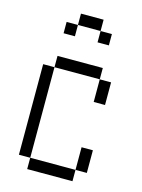

<svg xmlns="http://www.w3.org/2000/svg" viewBox="-129 -949 758 1024"><g transform="rotate(15 250.0 -437.5)"><path d="M312.5 -812.5H187.5V-875H312.5ZM62.5 -562.5H125V-62.5H62.5ZM125 -62.5H375V0H125ZM125 -625H375V-562.5H125ZM125 -812.5H187.5V-750H125ZM312.5 -812.5H375V-750H312.5ZM375 -187.5H437.5V-62.5H375ZM375 -562.5H437.5V-437.5H375Z"/></g></svg>

Font: ChillBitmapSE 16px
Style: Regular
Weight: 400
Designer: Designed by Warren2060
Foundry: ChillType
Version: Version 1.000